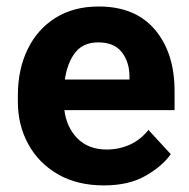

<svg xmlns="http://www.w3.org/2000/svg" viewBox="-20 -558 580 588"><path d="M297.9 9.8Q215.8 9.8 156.7 -24.7Q97.7 -59.1 66.2 -117.2Q34.7 -175.3 34.7 -246.1V-265.6Q34.7 -345.7 64.7 -407.2Q94.7 -468.8 150.1 -503.4Q205.6 -538.1 282.2 -538.1Q394.5 -538.1 454.6 -467Q514.6 -396 514.6 -279.3V-220.7H177.2Q184.1 -167 217.8 -133.5Q251.5 -100.1 306.6 -100.1Q344.7 -100.1 377.7 -115Q410.6 -129.9 434.6 -160.2L502.9 -85.9Q478 -49.8 426.5 -20Q375 9.8 297.9 9.8ZM280.8 -428.2Q234.9 -428.2 210.4 -397Q186 -365.7 178.7 -314.5H376.5V-325.2Q376 -368.7 352.8 -398.4Q329.6 -428.2 280.8 -428.2Z"/></svg>

Font: Vazirmatn UI FD
Style: Bold
Weight: 700
Designer: Saber Rastikerdar
Foundry: Saber Rastikerdar
Version: Version 33.003